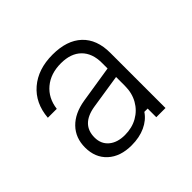

<svg xmlns="http://www.w3.org/2000/svg" viewBox="-145 -791 989 989"><g transform="rotate(-45 350.0 -296.5)"><path d="M468 -63Q444 -27 400.5 -7Q357 13 300 13Q218 13 170 -31Q122 -75 122 -149Q122 -219 166 -264.5Q210 -310 290 -323L492 -355V-396Q492 -466 452.5 -505Q413 -544 341 -544Q266 -544 217.5 -503.5Q169 -463 160 -393H95Q103 -492 169.5 -549Q236 -606 342 -606Q446 -606 502.5 -553Q559 -500 559 -402V0H492V-63ZM193 -151Q193 -104 225.5 -76.5Q258 -49 313 -49Q365 -49 405.5 -72Q446 -95 469 -135.5Q492 -176 492 -229V-293L305 -264Q193 -246 193 -151Z"/></g></svg>

Font: Martian Mono ExtraLight
Style: Regular
Weight: 200
Monospace: yes
Designer: Roman Shamin
Foundry: Evil Martians
Version: Version 1.000; ttfautohint (v1.8.4.7-5d5b)